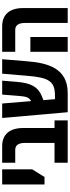

<svg xmlns="http://www.w3.org/2000/svg" viewBox="541 -1183 642 1764"><g transform="rotate(-90 862.0 -301.0)"><path d="M49 -213H118L188 -326V-602H49Z M249 0H638V-121H568V-407C568 -540 504 -602 401 -602H249V-482H366C407 -482 431 -457 431 -391V-121H249Z M713 0H890C1115 0 1166 -180 1181 -374L1200 -602H1067L1048 -377C1032 -170 996 -117 865 -117H833L824 -223L861 -238C944 -272 981 -334 992 -468L1003 -602H875L863 -452C857 -383 852 -357 815 -336L793 -602H660Z M1533 0H1670V-408C1670 -537 1608 -602 1502 -602H1268V-482H1469C1511 -482 1533 -453 1533 -393ZM1268 0H1404V-343H1268Z"/></g></svg>

Font: Noto Sans Hebrew ExtraCondensed
Style: Bold
Weight: 700
Width: 2
Designer: Monotype Design Team
Foundry: Monotype Imaging Inc.
Version: Version 2.004